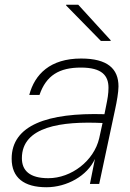

<svg xmlns="http://www.w3.org/2000/svg" viewBox="-20 -773 548 807"><path d="M321 -527C191 -527 126 -461 103 -374H146C174 -456 229 -489 320 -489C409 -489 436 -455 436 -404C436 -379 432 -357 426 -328L419 -293C180 -300 29 -247 29 -106C29 -26 81 14 175 14C261 14 347 -34 379 -105L358 0H397L464 -314C471 -346 478 -386 478 -410C478 -484 432 -527 321 -527ZM72 -108C72 -242 240 -264 411 -256L397 -192C375 -97 280 -24 183 -24C105 -24 72 -56 72 -108ZM258 -750 404 -601H445V-604L309 -753H258Z"/></svg>

Font: Nacelle UltraLight
Style: Italic
Weight: 200
Italic angle: -12°
Designer: Sora Sagano
Foundry: Sora Sagano
Version: Version 1.000;FEAKit 1.0